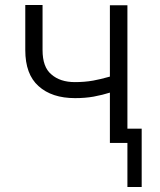

<svg xmlns="http://www.w3.org/2000/svg" viewBox="-20 -569 639 767"><path d="M419 2V-199Q391 -190 354 -183Q320 -177 280 -177Q187 -177 134 -225Q81 -272 81 -369V-549H150V-369Q150 -301 185 -272Q220 -241 279 -241Q318 -241 352 -247Q380 -252 419 -263V-548H489V2ZM489 178H546V-55H489Z"/></svg>

Font: Sinter Normal
Style: Regular
Weight: 350
Foundry: Adobe & rsms
Version: Version 1.000